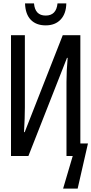

<svg xmlns="http://www.w3.org/2000/svg" viewBox="-20 -922 540 1135"><path d="M128 -902H181Q187 -830 250 -830Q313 -830 320 -902H372Q371 -841 338.5 -806.5Q306 -772 250 -772Q194 -772 162 -805Q130 -838 128 -902ZM500 -74 439 193H353L410 0H373V-437Q373 -504 380 -580H376L148 0H45V-714H127V-287Q127 -226 122 -141H126L351 -714H455V-74Z"/></svg>

Font: Noto Sans Mono UI Cond
Style: Regular
Weight: 400
Width: 3
Monospace: yes
Designer: Monotype Design team
Foundry: Monotype Imaging Inc.
Version: Version 1.000